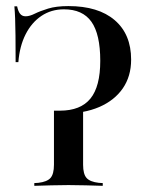

<svg xmlns="http://www.w3.org/2000/svg" viewBox="-20 -602 470 622"><path d="M183.1 -233.9Q174.2 -233.9 167.7 -233.9Q161.3 -233.9 154.8 -234.7V-243.5Q159.7 -243.5 164.5 -243.5Q169.4 -243.5 174.2 -243.5Q241.1 -243.5 273 -282.7Q304.8 -321.8 304.8 -404.8Q304.8 -491.1 276.2 -531.5Q247.6 -571.8 187.1 -571.8Q146 -571.8 114.1 -550.4Q82.3 -529 62.9 -490.7Q43.5 -452.4 39.5 -400.8H30.6Q30.6 -453.2 30.2 -486.7Q29.8 -520.2 29 -541.9Q28.2 -563.7 26.6 -581.5H35.5Q38.7 -565.3 45.2 -557.3Q51.6 -549.2 62.9 -549.2Q75.8 -549.2 92.7 -557.7Q109.7 -566.1 135.9 -574.2Q162.1 -582.3 201.6 -582.3Q298.4 -582.3 351.6 -536.7Q404.8 -491.1 404.8 -408.9Q404.8 -354.8 377.8 -315.7Q350.8 -276.6 301.2 -255.2Q251.6 -233.9 183.1 -233.9ZM199.2 -2.4Q171 -2.4 146 -1.6Q121 -0.8 91.1 0V-8.9L104 -9.7Q132.3 -12.9 143.5 -25.4Q154.8 -37.9 154.8 -68.5V-239.5Q178.2 -237.9 202.4 -239.9Q226.6 -241.9 249.2 -248.4V-68.5Q249.2 -37.9 260.5 -25.4Q271.8 -12.9 300 -9.7L312.9 -8.9V0Q283.1 -0.8 258.1 -1.6Q233.1 -2.4 204.8 -2.4H201.6Z"/></svg>

Font: Playfair 144pt SemiCondensed Medium
Style: Regular
Weight: 500
Width: 4
Designer: Claus Eggers Sørensen
Foundry: Claus Eggers Sørensen
Version: Version 2.203